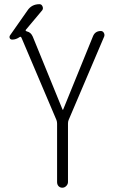

<svg xmlns="http://www.w3.org/2000/svg" viewBox="-20 -875 540 895"><path d="M37.1 -690.4Q28.3 -690.4 25.4 -697.3Q22.5 -704.1 27.3 -710.9L107.4 -825.2Q127 -855.5 164.1 -855.5Q173.8 -855.5 178.2 -845.2Q182.6 -835 176.8 -827.1L100.6 -736.3Q96.7 -731.4 105.5 -728.5Q124 -724.6 132.8 -704.1L271.5 -364.3Q271.5 -363.3 272.5 -363.3Q274.4 -363.3 274.4 -364.3L413.1 -705.1Q422.9 -730.5 450.2 -730.5Q459 -730.5 463.9 -722.2Q468.8 -713.9 465.8 -705.1L299.8 -315.4Q296.9 -308.6 296.9 -298.8V-26.4Q296.9 -16.6 289.1 -8.3Q281.2 0 270.5 0Q259.8 0 252.9 -7.3Q246.1 -14.6 246.1 -26.4V-298.8Q246.1 -307.6 243.2 -315.4L80.1 -699.2Q76.2 -706.1 71.3 -702.1Q54.7 -690.4 37.1 -690.4Z"/></svg>

Font: Rounded-X Mgen+ 1m light
Style: Regular
Weight: 200
Designer: [Source Han Sans]
Ryoko NISHIZUKA  (kana & ideographs); Paul D. Hunt (Latin, Greek & Cyrillic); Wenlong ZHANG  (bopomofo
Version: Version 1.059.20150602